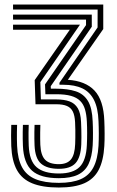

<svg xmlns="http://www.w3.org/2000/svg" viewBox="-20 -820 516 849"><path d="M240.2 9.2Q167.9 9.2 122.4 -9.4Q76.9 -28 54.7 -68.3Q32.6 -108.7 29.8 -174.1Q29.1 -195.8 29 -220.2Q28.9 -244.6 29.8 -267.9H55.6Q55 -251.4 54.8 -235.8Q54.6 -220.1 54.8 -205Q55 -189.9 55.6 -175.2Q58 -116.9 77.4 -80.7Q96.8 -44.5 136.8 -28Q176.7 -11.4 240.2 -11.4Q299.8 -11.4 337.1 -27.8Q374.4 -44.2 393.2 -80.3Q412.1 -116.4 415.6 -175.3Q416.3 -188.3 416.6 -202.1Q417 -215.9 416.9 -229.9Q416.8 -244 416.5 -257.7Q416.2 -271.4 415.6 -284.3Q413.5 -342.5 395.6 -377.9Q377.7 -413.2 344.1 -429.2Q310.4 -445.2 260.8 -445.2H243L242.8 -453.8L411.5 -698.7L411.7 -777.7H37.7V-800H436.6V-691.5L280 -467.1Q358 -462.1 398 -419.4Q438.1 -376.8 441.3 -285.2Q441.9 -271.8 442.2 -257.6Q442.5 -243.5 442.6 -229.2Q442.7 -214.9 442.4 -201.1Q442.1 -187.2 441.3 -174.3Q437.4 -109.1 416.3 -68.7Q395.2 -28.3 352.4 -9.5Q309.6 9.2 240.2 9.2ZM240.2 -73.5Q188.4 -73.5 161.9 -96.1Q135.3 -118.8 132.8 -177.1Q132.2 -192.1 132 -206.4Q131.8 -220.6 132 -235.7Q132.2 -250.8 132.8 -267.9H158.5Q157.9 -250.5 157.7 -234.8Q157.6 -219.1 157.7 -205.4Q157.9 -191.8 158.3 -179.9Q160.3 -133.5 179.4 -113.8Q198.5 -94.1 240.2 -94.1Q276.6 -94.1 293.6 -114.9Q310.7 -135.7 312.4 -183.3Q313 -194.6 313.1 -211.4Q313.3 -228.3 313.1 -246.4Q313 -264.6 312 -279.9Q310.5 -309.3 302.1 -326.5Q293.7 -343.7 276.1 -351.3Q258.4 -359 228.7 -359H137L133.4 -465.7L288.6 -688.4L37.7 -688.6V-710.9H333.6L158.4 -456.9L160.8 -380.4H228.6Q263.6 -380.4 287.4 -371.7Q311.1 -363 324 -341.3Q336.8 -319.6 338.4 -280.7Q339.1 -264.7 339.6 -247.5Q340 -230.2 340 -213.4Q340 -196.5 339.4 -181.5Q336.9 -123.8 314 -98.6Q291.2 -73.5 240.2 -73.5ZM240.2 -32.1Q158.6 -32.1 121.6 -65.4Q84.5 -98.7 81.3 -175.9Q80.7 -190.7 80.5 -205.7Q80.3 -220.7 80.5 -236.2Q80.7 -251.6 81.3 -267.9H107Q106.4 -249.5 106.2 -234.1Q106.1 -218.6 106.3 -204.6Q106.5 -190.6 107 -176.4Q109.8 -108.5 141.9 -80.7Q174 -52.8 240.2 -52.8Q303.1 -52.8 332.1 -81.8Q361.1 -110.9 364.1 -179.1Q364.7 -191.9 365 -205.1Q365.3 -218.3 365.3 -231.5Q365.3 -244.6 365 -257.4Q364.7 -270.1 364.1 -281.9Q362.6 -313.5 355.8 -336.4Q349.1 -359.3 334.2 -374.1Q319.3 -388.9 293.7 -396.1Q268 -403.3 228.6 -403.3H180.8L179.1 -446.8L360.4 -709V-733.2H37.7V-755.4H385.8L385.9 -701.8L204.4 -438.9L204.8 -427.8H228.6Q279.6 -427.8 314.8 -416.3Q349.9 -404.9 368.8 -373.7Q387.7 -342.4 389.8 -282.9Q390.3 -271.6 390.7 -258.9Q391 -246.3 391.1 -232.7Q391.2 -219.1 390.9 -205Q390.6 -190.9 389.8 -176.8Q386.8 -126.5 371.5 -94.5Q356.1 -62.5 324.4 -47.3Q292.7 -32.1 240.2 -32.1Z"/></svg>

Font: Big Shoulders Inline Text SC Thin
Style: Regular
Weight: 100
Designer: Patric King
Foundry: XO Type Co
Version: Version 2.002